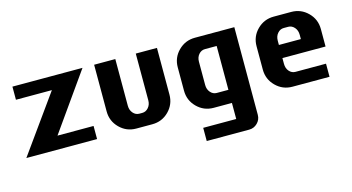

<svg xmlns="http://www.w3.org/2000/svg" viewBox="-75 -775 2330 1270"><g transform="rotate(-15 1089.5 -140.0)"><path d="M540 -480 264.2 -89.8H511.2V0H26.9L306.2 -390.1H60.1V-480Z M1049.8 -160.2Q1049.8 -93.8 1003.2 -46.9Q956.5 0 889.6 0H779.8Q713.4 0 666.5 -46.9Q619.6 -93.8 619.6 -160.2V-480H764.6V-160.2Q764.6 -130.4 782.2 -110.1Q799.8 -89.8 824.7 -89.8H844.7Q869.6 -89.8 887.2 -110.1Q904.8 -130.4 904.8 -160.2V-480H1049.8Z M1579.6 120.1Q1579.6 153.3 1555.9 176.8Q1532.2 200.2 1499.5 200.2H1208.5V109.9H1434.6V0H1309.6Q1243.2 0 1196.3 -46.9Q1149.4 -93.8 1149.4 -160.2V-319.8Q1149.4 -386.7 1196.3 -433.3Q1243.2 -480 1309.6 -480H1579.6ZM1434.6 -89.8V-390.1H1354.5Q1329.1 -390.1 1311.8 -370.1Q1294.4 -350.1 1294.4 -319.8V-160.2Q1294.4 -130.4 1312 -110.1Q1329.6 -89.8 1354.5 -89.8Z M2129.4 -200.2H1834V-160.2Q1834 -129.9 1851.3 -109.9Q1868.7 -89.8 1894 -89.8H2103V0H1849.1Q1782.7 0 1735.8 -46.9Q1689 -93.8 1689 -160.2V-319.8Q1689 -386.7 1735.8 -433.3Q1782.7 -480 1849.1 -480H1969.2Q2035.6 -480 2082.5 -433.3Q2129.4 -386.7 2129.4 -319.8ZM1984.4 -290V-319.8Q1984.4 -349.6 1966.8 -369.9Q1949.2 -390.1 1924.3 -390.1H1894Q1869.1 -390.1 1851.6 -369.9Q1834 -349.6 1834 -319.8V-290Z"/></g></svg>

Font: Laconic
Style: Bold
Weight: 700
Designer: Robby Woodard
Version: Version 1.000